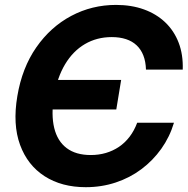

<svg xmlns="http://www.w3.org/2000/svg" viewBox="-20 -759 772 790"><path d="M333 11.2Q233.9 11.2 163.6 -33.9Q93.3 -79.1 62.5 -163.1Q31.7 -247.1 51.3 -363.3Q70.8 -480 129.4 -564.2Q188 -648.4 273.2 -693.6Q358.4 -738.8 457.5 -738.8Q521 -738.8 572.3 -720.2Q623.5 -701.7 659.9 -667Q696.3 -632.3 715.1 -583.3Q733.9 -534.2 731.9 -472.7H580.6Q579.6 -505.9 569.8 -530.8Q560.1 -555.7 542.2 -572.5Q524.4 -589.4 498.5 -597.9Q472.7 -606.4 439.9 -606.4Q378.4 -606.4 329.3 -577.6Q280.3 -548.8 247.8 -494.6Q215.3 -440.4 202.1 -363.3Q189.9 -286.6 203.1 -232.4Q216.3 -178.2 254.2 -149.7Q292 -121.1 353.5 -121.1Q386.2 -121.1 415.5 -129.6Q444.8 -138.2 469.5 -154.8Q494.1 -171.4 513.2 -196.3Q532.2 -221.2 544.4 -253.9H695.8Q678.2 -195.3 643.6 -146.7Q608.9 -98.1 561.5 -62.7Q514.2 -27.3 456.1 -8.1Q397.9 11.2 333 11.2ZM167 -308.6 187 -430.2H478.5L458.5 -308.6Z"/></svg>

Font: Inter 28pt
Style: Bold Italic
Weight: 700
Italic angle: -9.3988°
Designer: Rasmus Andersson
Foundry: rsms
Version: Version 4.001;git-66647c0bb